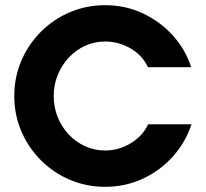

<svg xmlns="http://www.w3.org/2000/svg" viewBox="-20 -710 793 740"><path d="M385 10Q313 10 249.5 -17Q186 -44 137.5 -92.5Q89 -141 62 -204.5Q35 -268 35 -340Q35 -412 62 -475.5Q89 -539 137.5 -587.5Q186 -636 249.5 -663Q313 -690 385 -690Q463 -690 529.5 -659Q596 -628 645 -574.5Q694 -521 717 -451H550Q529 -497 483 -523.5Q437 -550 385 -550Q344 -550 308 -533.5Q272 -517 245 -488Q218 -459 202.5 -421Q187 -383 187 -340Q187 -297 202.5 -258.5Q218 -220 245 -191.5Q272 -163 308 -146.5Q344 -130 385 -130Q438 -130 484 -158Q530 -186 551 -231H718Q695 -161 646 -106.5Q597 -52 530 -21Q463 10 385 10Z"/></svg>

Font: Teachers
Style: Bold
Weight: 700
Designer: Alfredo Marco Pradil, Chank Diesel
Version: Version 1.001